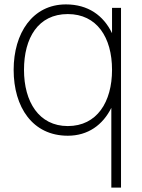

<svg xmlns="http://www.w3.org/2000/svg" viewBox="-20 -598 640 868"><path d="M486.5 -562.5V-447.9C447.9 -528.1 378.1 -578.1 278.1 -578.1C127.1 -578.1 41.7 -447.9 41.7 -282.3C41.7 -113.5 127.1 15.6 286.5 15.6C378.1 15.6 444.8 -33.3 483.3 -110.4V250H527.1V-562.5ZM286.5 -28.1C156.2 -28.1 88.5 -137.5 88.5 -282.3C88.5 -426 152.1 -534.4 286.5 -534.4C417.7 -534.4 486.5 -429.2 486.5 -282.3C486.5 -137.5 418.8 -28.1 286.5 -28.1Z"/></svg>

Font: Manrope3 Thin
Style: Regular
Weight: 100
Width: 4
Designer: Mikhail Sharanda
Foundry: Mikhail Sharanda
Version: Version 3.000;PS 003.000;hotconv 1.0.88;makeotf.lib2.5.64775